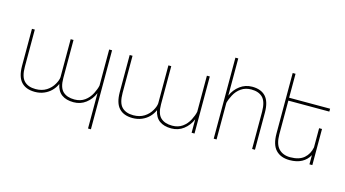

<svg xmlns="http://www.w3.org/2000/svg" viewBox="-99 -1132 3086 1717"><g transform="rotate(15 1444.5 -273.5)"><path d="M760.7 -118.2Q782.7 -161.6 789.1 -194.3V-528.3H815.9V203.1H789.1V-124.5Q764.2 -64.9 715.3 -27.6Q666.5 9.8 602.1 9.8Q533.7 9.8 492.2 -20.5Q450.7 -50.8 438 -115.2Q422.9 -79.6 395 -51.3Q367.2 -22.9 328.4 -6.6Q289.6 9.8 243.7 9.8Q161.6 9.8 118.2 -36.9Q74.7 -83.5 74.2 -184.1V-528.3H100.6V-184.1Q100.6 -91.3 137.9 -53.7Q175.3 -16.1 243.7 -16.1Q302.2 -16.1 344 -42.5Q385.7 -68.8 409.2 -110.8Q430.7 -147.9 432.6 -176.8V-528.3H459V-174.3Q459 -87.4 496.8 -51.8Q534.7 -16.1 603.5 -16.1Q658.7 -16.1 698 -44.2Q737.3 -72.3 760.7 -118.2Z M1665.5 -118.2Q1687.5 -161.6 1693.8 -194.3V-528.3H1720.7V0H1693.8V-124.5Q1668.9 -64.9 1620.1 -27.6Q1571.3 9.8 1506.8 9.8Q1438.5 9.8 1397 -20.5Q1355.5 -50.8 1342.8 -115.2Q1327.6 -79.6 1299.8 -51.3Q1272 -22.9 1233.2 -6.6Q1194.3 9.8 1148.4 9.8Q1066.4 9.8 1022.9 -36.9Q979.5 -83.5 979 -184.1V-528.3H1005.4V-184.1Q1005.4 -91.3 1042.7 -53.7Q1080.1 -16.1 1148.4 -16.1Q1207 -16.1 1248.8 -42.5Q1290.5 -68.8 1314 -110.8Q1335.4 -147.9 1337.4 -176.8V-528.3H1363.8V-174.3Q1363.8 -87.4 1401.6 -51.8Q1439.5 -16.1 1508.3 -16.1Q1563.5 -16.1 1602.8 -44.2Q1642.1 -72.3 1665.5 -118.2Z M1954.6 -413.6Q1933.1 -373 1924.8 -338.4V0H1898.4V-750H1924.8V-405.8Q1949.7 -464.4 1999.3 -501.2Q2048.8 -538.1 2112.3 -538.1Q2194.3 -538.1 2237.1 -491.5Q2279.8 -444.8 2280.3 -344.2V0H2253.9V-344.2Q2253.4 -437.5 2216.3 -474.9Q2179.2 -512.2 2110.8 -512.2Q2056.6 -512.2 2017.3 -485.1Q1978 -458 1954.6 -413.6Z M2455.1 -501.5V-189.5Q2455.6 -98.6 2494.6 -57.6Q2533.7 -16.6 2601.6 -16.6Q2684.1 -16.6 2728.5 -55.2Q2772.9 -93.8 2784.7 -156.7V-334.5H2811.5V0H2784.7V-85.4Q2760.3 -40 2714.8 -15.1Q2669.4 9.8 2602.5 9.8Q2520.5 9.8 2474.6 -38.1Q2428.7 -85.9 2428.7 -190.4V-750H2455.1V-528.3H2834.5V-501.5Z"/></g></svg>

Font: Mardoto Thin
Style: Regular
Weight: 250
Designer: Christian Robertson, Vahan Hovhannisyan
Foundry: Google
Version: Version 1.000